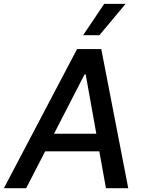

<svg xmlns="http://www.w3.org/2000/svg" viewBox="-41 -984 761 1004"><path d="M95.9 0 195 -192.5H478.3L513.1 0H629.6L488.6 -727.3H361.9L-20.6 0ZM241.5 -284.8 401.3 -595.2H407L462.7 -284.8ZM393.8 -800.1H479L615.8 -963.8H503.9Z"/></svg>

Font: Margiela Sans Medium
Style: Italic
Weight: 500
Italic angle: -9.39999°
Designer: Stefan Endress, Andreas Faust
Version: Version 1.100;FEAKit 1.0